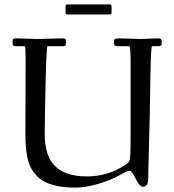

<svg xmlns="http://www.w3.org/2000/svg" viewBox="-20 -842 795 876"><path d="M279.1 -788.1V-811Q279.1 -817.9 281 -819.9Q283 -822 289.1 -822H480Q485.4 -822 487.2 -820.1Q489 -818.1 489 -812V-787.1Q489 -779.8 487.7 -778Q486.3 -776.1 480 -776.1H289.1Q282 -776.1 280.5 -778.1Q279.1 -780 279.1 -788.1ZM96.9 -575Q96.9 -631.1 93 -631.1H54.9Q44.7 -631.1 40.9 -634Q37.1 -637 37.1 -648.9Q37.1 -660.9 40.6 -663.9Q44.2 -667 54.9 -667L149.9 -664.1L266.1 -667Q276.1 -667 278.6 -663.2Q281 -659.4 281 -647.6Q281 -635.7 277.7 -633.4Q274.4 -631.1 262 -631.1H197Q191.9 -631.1 188 -464.2Q184.1 -297.4 184.1 -228Q184.1 -131.6 231.1 -84.4Q278.1 -37.1 376 -37.1Q473.9 -37.1 552 -90.1Q563.5 -97.7 568.2 -103.9Q573 -110.1 574.5 -134.6Q575.9 -159.2 575.9 -247.1V-552Q575.9 -631.1 570.1 -631.1H520Q504.2 -631.1 502.1 -637Q500 -642.8 500 -651.7Q500 -660.6 504.4 -663.8Q508.8 -667 520 -667L623 -664.1L700.9 -667Q711.4 -667 714.7 -663Q718 -658.9 718 -647.5Q718 -636 714 -633.5Q710 -631.1 697 -631.1H674.1Q668.2 -631.1 666.3 -496.3Q664.3 -361.6 663.1 -310.5Q661.9 -259.5 660 -188.7Q658.2 -117.9 657.1 -75.8Q656 -33.7 656 -24.9Q656 10 632.1 10Q616.9 10 599.2 -26.5Q581.5 -63 571.3 -63Q561 -63 523.1 -41.5Q485.1 -20 428.3 -3.1Q371.6 13.9 323.5 13.9Q275.4 13.9 241.6 6.7Q207.8 -0.5 184.7 -12.2Q161.6 -23.9 145 -42.7Q128.4 -61.5 119 -80.6Q109.6 -99.6 104.5 -126Q95.9 -168.7 95.9 -227.1Z"/></svg>

Font: Fanwood Text
Style: Regular
Weight: 400
Version: Version 1.1001